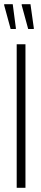

<svg xmlns="http://www.w3.org/2000/svg" viewBox="-24 -900 198 920"><path d="M56 0V-688H98V0ZM52 -761H27L-4 -875V-880H37L52 -766ZM138 -761H111L80 -875V-880H122L138 -766Z"/></svg>

Font: Saira Ultra Condensed ExLight
Style: Regular
Weight: 200
Width: 1
Designer: Hector Gatti with collaboration of the Omnibus-Type team
Foundry: Omnibus-Type
Version: Version 1.001; ttfautohint (v1.8)